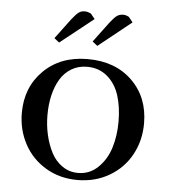

<svg xmlns="http://www.w3.org/2000/svg" viewBox="-48 -675 641 726"><g transform="rotate(5 272.0 -312.0)"><path d="M41 -228Q41 -325.7 105 -388.9Q168.9 -452.1 272 -452.1Q377 -452.1 440.9 -389.6Q504.9 -327.1 504.9 -228Q504.9 -163.6 476.1 -110.1Q447.3 -56.6 393.6 -24.9Q339.8 6.8 272 6.8Q204.6 6.8 151.4 -25.1Q98.1 -57.1 69.6 -110.6Q41 -164.1 41 -228ZM138.2 -228Q138.2 -189.5 146.5 -153.1Q154.8 -116.7 170.4 -86.7Q186 -56.6 212.4 -38.3Q238.8 -20 272 -20Q316.9 -20 348.6 -51.3Q380.4 -82.5 394.3 -127.9Q408.2 -173.3 408.2 -226.1Q408.2 -282.2 394.3 -325.7Q380.4 -369.1 348.9 -396Q317.4 -422.9 272 -422.9Q238.8 -422.9 212.6 -407.2Q186.5 -391.6 170.4 -364.5Q154.3 -337.4 146.2 -302.7Q138.2 -268.1 138.2 -228ZM139.2 -520 196.8 -597.2Q212.4 -616.7 221.7 -623.8Q231 -630.9 245.1 -630.9Q250.5 -630.9 256.6 -629.2Q262.7 -627.4 265.6 -626L269 -624L284.2 -605L158.2 -504.9ZM284.2 -520 341.8 -597.2Q356.9 -616.7 366.9 -623.8Q377 -630.9 391.1 -630.9Q396.5 -630.9 402.1 -629.2Q407.7 -627.4 410.2 -626L413.1 -624L428.2 -605L303.2 -504.9Z"/></g></svg>

Font: Dehuti Alt
Style: Bold
Weight: 700
Version: Version 1.2